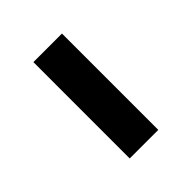

<svg xmlns="http://www.w3.org/2000/svg" viewBox="19 -348 575 575"><g transform="rotate(45 306.0 -60.5)"><path d="M102 -121H510V0H102Z"/></g></svg>

Font: Synthetic
Style: Bold
Weight: 700
Designer: Santiago Orozco
Foundry: Typemade
Version: Version 2.000; ttfautohint (v1.8.4.7-5d5b)